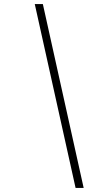

<svg xmlns="http://www.w3.org/2000/svg" viewBox="-20 -770 546 950"><path d="M152 -750H192L394 160H354Z"/></svg>

Font: Srisakdi
Style: Regular
Weight: 400
Designer: Cadson Demak Co.,Ltd.
Foundry: Cadson Demak Co.,Ltd.
Version: Version 1.000